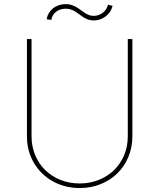

<svg xmlns="http://www.w3.org/2000/svg" viewBox="-20 -921 790 952"><path d="M113.6 -245.7V-727.3H136.4V-245.7Q136.4 -195 154.3 -152Q172.2 -109 204.2 -77.8Q236.2 -46.5 279.8 -28.9Q323.5 -11.4 375 -11.4Q425.4 -11.4 468.9 -28.6Q512.4 -45.8 544.6 -76.7Q576.7 -107.6 595.2 -150.7Q613.6 -193.9 613.6 -245.7V-727.3H636.4V-245.7Q636.4 -190.3 616.7 -143.1Q596.9 -95.9 562 -61.6Q527 -27.3 479 -8Q431.1 11.4 375 11.4Q338.1 11.4 304.2 2.7Q270.2 -6 241.1 -22.4Q212 -38.7 188.4 -61.8Q164.8 -84.9 148.1 -113.5Q131.4 -142 122.3 -175.4Q113.3 -208.8 113.6 -245.7ZM211.6 -825.3Q214.1 -843 222.7 -856.9Q231.2 -870.7 243.8 -880.5Q256.4 -890.3 272.4 -895.4Q288.4 -900.6 305.4 -900.6Q322.1 -900.6 335 -896.3Q348 -892 359.2 -885.5Q370.4 -878.9 380.1 -871.4Q389.9 -864 399.9 -857.4Q409.8 -850.9 420.6 -846.6Q431.5 -842.3 444.6 -842.3Q457 -842.3 468.6 -846.4Q480.1 -850.5 489.5 -857.8Q498.9 -865.1 505.9 -875.4Q512.8 -885.7 515.6 -897.7L538.4 -892Q534.4 -876.1 525.6 -862.7Q516.7 -849.4 504.1 -839.8Q491.5 -830.3 476.4 -824.9Q461.3 -819.6 444.6 -819.6Q429.3 -819.6 417.3 -823.9Q405.2 -828.1 394.7 -834.7Q384.2 -841.3 374.6 -848.7Q365.1 -856.2 354.8 -862.7Q344.5 -869.3 332.6 -873.6Q320.7 -877.8 305.4 -877.8Q291.5 -877.8 279.3 -873.8Q267 -869.7 257.6 -862.2Q248.2 -854.8 242.2 -844.6Q236.2 -834.5 234.4 -822.4Z"/></svg>

Font: Inter P Thin
Style: Regular
Weight: 100
Designer: Rasmus Andersson
Foundry: rsms
Version: Version 3.018;git-588b23468